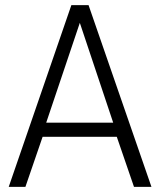

<svg xmlns="http://www.w3.org/2000/svg" viewBox="-20 -728 624 748"><path d="M14 0 258 -708H325L570 0H502L435 -195H146L79 0ZM160 -250H421L291 -639Z"/></svg>

Font: Georama Light
Style: Regular
Weight: 300
Designer: Jean-Baptiste Levee
Foundry: Production Type
Version: Version 1.000